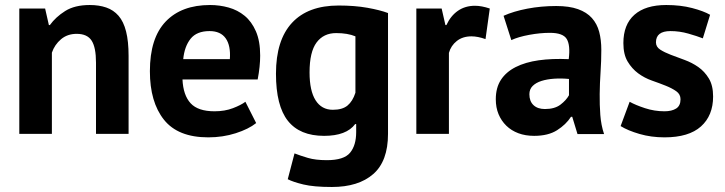

<svg xmlns="http://www.w3.org/2000/svg" viewBox="-20 -534 2893 766"><path d="M363 0V-284Q363 -345 345.5 -372Q328 -399 286 -399Q249 -399 223.5 -377.5Q198 -356 187 -324V0H57V-500H160L175 -434H179Q202 -466 240 -490Q278 -514 338 -514Q375 -514 404 -504Q433 -494 453 -471Q473 -448 483 -408.5Q493 -369 493 -311V0Z M1002 -43Q972 -19 920.5 -2.5Q869 14 811 14Q690 14 634 -56.5Q578 -127 578 -250Q578 -382 641 -448Q704 -514 818 -514Q856 -514 892 -504Q928 -494 956 -471Q984 -448 1001 -409Q1018 -370 1018 -312Q1018 -291 1015.5 -267Q1013 -243 1008 -217H708Q711 -154 740.5 -122Q770 -90 836 -90Q877 -90 909.5 -102.5Q942 -115 959 -128ZM816 -410Q765 -410 740.5 -379.5Q716 -349 711 -298H897Q901 -352 880.5 -381Q860 -410 816 -410Z M1528 0Q1528 109 1469 160.5Q1410 212 1304 212Q1232 212 1190.5 202Q1149 192 1128 181L1155 78Q1178 87 1208.5 96Q1239 105 1284 105Q1352 105 1376.5 75.5Q1401 46 1401 -7V-39H1397Q1362 8 1273 8Q1176 8 1128.5 -52Q1081 -112 1081 -240Q1081 -374 1145 -443Q1209 -512 1331 -512Q1395 -512 1445.5 -503Q1496 -494 1528 -482ZM1308 -96Q1346 -96 1366.5 -113Q1387 -130 1398 -164V-389Q1367 -402 1321 -402Q1271 -402 1243 -364.5Q1215 -327 1215 -245Q1215 -172 1239 -134Q1263 -96 1308 -96Z M1917 -378Q1886 -389 1861 -389Q1826 -389 1802.5 -370.5Q1779 -352 1771 -323V0H1641V-500H1742L1757 -434H1761Q1778 -471 1807 -491Q1836 -511 1875 -511Q1901 -511 1934 -500Z M1989 -471Q2029 -489 2084 -499.5Q2139 -510 2199 -510Q2251 -510 2286 -497.5Q2321 -485 2341.5 -462Q2362 -439 2370.5 -407Q2379 -375 2379 -335Q2379 -291 2376 -246.5Q2373 -202 2372.5 -159Q2372 -116 2375 -75.5Q2378 -35 2390 1H2284L2263 -68H2258Q2238 -37 2202.5 -14.5Q2167 8 2111 8Q2076 8 2048 -2.5Q2020 -13 2000 -32.5Q1980 -52 1969 -78.5Q1958 -105 1958 -138Q1958 -184 1978.5 -215.5Q1999 -247 2037.5 -266.5Q2076 -286 2129.5 -293.5Q2183 -301 2249 -298Q2256 -354 2241 -378.5Q2226 -403 2174 -403Q2135 -403 2091.5 -395Q2048 -387 2020 -374ZM2154 -99Q2193 -99 2216 -116.5Q2239 -134 2250 -154V-219Q2219 -222 2190.5 -220Q2162 -218 2140 -211Q2118 -204 2105 -191Q2092 -178 2092 -158Q2092 -130 2108.5 -114.5Q2125 -99 2154 -99Z M2695 -138Q2695 -158 2678 -170Q2661 -182 2636 -192Q2611 -202 2581 -212.5Q2551 -223 2526 -241.5Q2501 -260 2484 -288.5Q2467 -317 2467 -362Q2467 -436 2511 -475Q2555 -514 2638 -514Q2695 -514 2741 -502Q2787 -490 2813 -475L2784 -381Q2761 -390 2726 -400Q2691 -410 2655 -410Q2597 -410 2597 -365Q2597 -347 2614 -336Q2631 -325 2656 -315.5Q2681 -306 2711 -295Q2741 -284 2766 -266.5Q2791 -249 2808 -221Q2825 -193 2825 -149Q2825 -73 2776.5 -29.5Q2728 14 2631 14Q2578 14 2531.5 0.5Q2485 -13 2456 -31L2492 -128Q2515 -115 2553 -102.5Q2591 -90 2631 -90Q2660 -90 2677.5 -101Q2695 -112 2695 -138Z"/></svg>

Font: PT Sans
Style: Bold
Weight: 700
Version: Version 2.003W OFL; ttfautohint (v1.6)